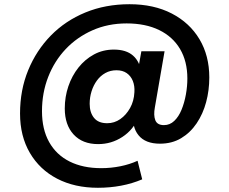

<svg xmlns="http://www.w3.org/2000/svg" viewBox="-20 -676 1087 910"><path d="M444 214Q334 214 251 171Q168 128 121.5 48.5Q75 -31 75 -138Q75 -249 113.5 -343Q152 -437 221 -507.5Q290 -578 385 -617Q480 -656 594 -656Q709 -656 794 -612Q879 -568 925.5 -490Q972 -412 972 -309Q972 -248 957 -192Q942 -136 912 -91.5Q882 -47 838.5 -21Q795 5 738 5Q669 5 636.5 -35Q604 -75 613 -141L616 -173L636 -119Q612 -61 560 -27Q508 7 445 7Q371 7 329 -38.5Q287 -84 287 -162Q287 -217 304 -267Q321 -317 352 -356Q383 -395 425.5 -418Q468 -441 520 -441Q578 -441 610.5 -412.5Q643 -384 650 -331L629 -316L650 -433H760L714 -167Q707 -130 716 -106.5Q725 -83 757 -83Q785 -83 806 -103Q827 -123 840.5 -156Q854 -189 861 -228Q868 -267 868 -304Q868 -385 833.5 -443.5Q799 -502 734.5 -533.5Q670 -565 580 -565Q492 -565 418.5 -532.5Q345 -500 291.5 -443.5Q238 -387 208.5 -311.5Q179 -236 179 -149Q179 -63 213 -2.5Q247 58 310 89.5Q373 121 460 121Q506 121 550.5 112Q595 103 632 86L654 174Q607 194 554 204Q501 214 444 214ZM488 -92Q522 -92 550 -111.5Q578 -131 596.5 -164Q615 -197 617 -239Q619 -269 609.5 -292.5Q600 -316 580.5 -329.5Q561 -343 532 -343Q503 -343 479.5 -330Q456 -317 439.5 -294.5Q423 -272 414 -243.5Q405 -215 405 -184Q405 -143 425.5 -117.5Q446 -92 488 -92Z"/></svg>

Font: DM Sans 16pt
Style: Bold
Weight: 700
Version: Version 4.004;gftools[0.9.30]